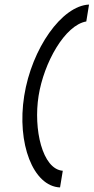

<svg xmlns="http://www.w3.org/2000/svg" viewBox="-20 -715 410 841"><path d="M243 106 255 33C165 26 126 -150 149 -295C172 -440 264 -605 358 -621L370 -695C251 -690 119 -503 86 -295C53 -87 125 101 243 106Z"/></svg>

Font: Charger Pro
Style: LitExtObl
Weight: 300
Designer: Jasper
Foundry: Cannot Into Space Fonts
Version: Version 1.09